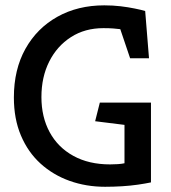

<svg xmlns="http://www.w3.org/2000/svg" viewBox="-20 -712 654 736"><path d="M382.9 4Q310.5 4 247 -18.6Q183.5 -41.3 135.4 -84.9Q87.3 -128.6 60.3 -192.4Q33.2 -256.1 33.2 -338.4Q33.2 -445.6 77.5 -524.9Q121.8 -604.1 200.1 -647.8Q278.3 -691.5 379.7 -691.5Q412.6 -691.5 442.4 -688Q472.1 -684.4 496.7 -679.3Q521.3 -674.3 536.5 -669.9L551.2 -488.6H478.8L441.1 -600.2Q429.2 -601.7 414 -602.9Q398.7 -604.1 376.3 -604.1Q305.5 -604.1 252.1 -569.8Q198.6 -535.5 168.7 -476.1Q138.8 -416.8 138.8 -339.9Q138.8 -263.7 170.3 -205.4Q201.9 -147.1 261.2 -114.5Q320.5 -81.8 402 -81.8Q416.8 -81.8 431.6 -82.8Q446.5 -83.8 457.2 -86.2V-233.3L344.7 -247.3L362.7 -318.8H558.7V-12.8Q537.8 -8.4 509 -4.2Q480.1 0 447.6 2Q415.1 4 382.9 4Z"/></svg>

Font: Kreon Light
Style: Regular
Weight: 300
Designer: Julia Petretta
Foundry: Julia Petretta and Eli Heuer
Version: Version 2.002